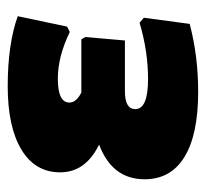

<svg xmlns="http://www.w3.org/2000/svg" viewBox="-38 -485 534 498"><g transform="rotate(-90 229.0 -236.0)"><path d="M240 11Q129 11 71 -24.5Q13 -60 13 -128Q13 -212 103 -246Q31 -281 31 -347Q31 -412 90 -447.5Q149 -483 254 -483Q363 -483 436 -457L409 -329L395 -322Q331 -353 274 -353Q212 -353 212 -323Q212 -305 238 -292H376L382 -282L373 -179H241Q195 -179 195 -152Q195 -119 273 -119Q345 -119 419 -141L432 -130L416 -11Q333 11 240 11Z"/></g></svg>

Font: Alegreya Sans SC Black
Style: Regular
Weight: 900
Designer: Juan Pablo del Peral
Foundry: Huerta Tipografica
Version: Version 2.007